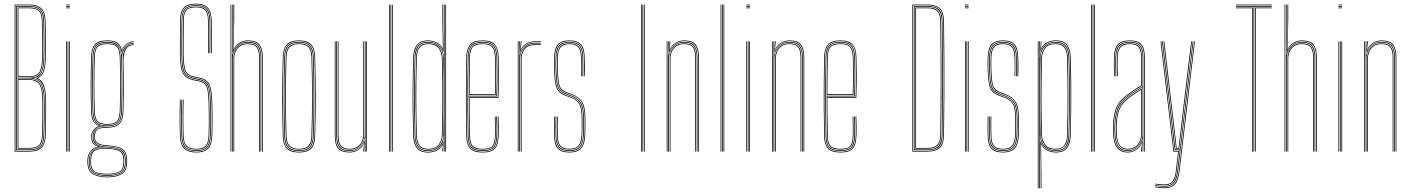

<svg xmlns="http://www.w3.org/2000/svg" viewBox="-20 -825 7678 1045"><path d="M60 0V-800H142Q181 -800 203.9 -780.9Q226.8 -761.8 228 -706.5Q229 -668.2 229.5 -626.8Q230 -585.2 229.8 -548.6Q229.5 -512 228 -488Q226.5 -460.8 218.8 -436.5Q211 -412.2 186.5 -399.8V-398.8Q206.5 -388 216.1 -366.2Q225.8 -344.5 229 -312Q230.2 -299.8 230.6 -274Q231 -248.2 230.9 -216.1Q230.8 -184 230.2 -151.5Q229.8 -119 229 -93Q227.8 -43.2 207.4 -21.6Q187 0 143 0ZM64 -4H143Q179.2 -4 201.4 -21.5Q223.5 -39 225 -93.2Q226 -128.5 226.6 -173.2Q227.2 -218 227 -256.6Q226.8 -295.2 225 -311.8Q218.2 -382.5 176.8 -398.8V-400Q205.2 -410 213.8 -434.6Q222.2 -459.2 224 -488.2Q225.5 -511.5 225.8 -547.4Q226 -583.2 225.5 -624.8Q225 -666.2 224 -706.5Q222.8 -761 200.4 -778.5Q178 -796 142 -796H64ZM68 -8V-792H142Q178 -792 198.4 -775.1Q218.8 -758.2 220 -706.8Q221 -668.2 221.5 -626.8Q222 -585.2 221.8 -548.9Q221.5 -512.5 220 -488.5Q218.2 -456.8 207.2 -430.9Q196.2 -405 161.5 -400.2V-399.2Q189 -394.2 203 -373.2Q217 -352.2 221 -311.2Q222.8 -294.8 223 -256.8Q223.2 -218.8 222.6 -174.2Q222 -129.8 221 -93.2Q219.8 -42.5 199.6 -25.2Q179.5 -8 143 -8ZM72 -402.2H143.2Q177 -402.2 195 -420.4Q213 -438.5 216 -488.8Q217.5 -512 217.8 -547.8Q218 -583.5 217.5 -625Q217 -666.5 216 -706.8Q215 -755.5 196 -771.8Q177 -788 142 -788H72ZM76 -406.2V-784H142Q174.8 -784 192.9 -769.1Q211 -754.2 212 -706.5Q213 -667.8 213.5 -626.1Q214 -584.5 213.8 -548.2Q213.5 -512 212 -488.5Q209.2 -441.5 192.9 -423.9Q176.5 -406.2 143.2 -406.2ZM80 -410H143Q175 -410 190.2 -427Q205.5 -444 208 -488.8Q210 -523.8 209.8 -584.9Q209.5 -646 208 -706.5Q207 -754 189.2 -767Q171.5 -780 142 -780H80ZM72 -12H143Q176.2 -12 196 -27.4Q215.8 -42.8 217 -93.2Q218 -129 218.6 -173.6Q219.2 -218.2 219 -256.4Q218.8 -294.5 217 -311Q212 -362.5 192.8 -380.2Q173.5 -398 141 -398H72ZM76 -16V-394H141Q171 -394 189.6 -377.6Q208.2 -361.2 213 -310.8Q214.8 -294 215 -256.4Q215.2 -218.8 214.6 -174.6Q214 -130.5 213 -93.5Q211.8 -44.2 193 -30.1Q174.2 -16 143 -16ZM80 -20H143Q173.5 -20 190.6 -33.4Q207.8 -46.8 209 -93.5Q210.2 -140.5 210.8 -185.1Q211.2 -229.8 210.9 -263.2Q210.5 -296.8 209 -310.2Q204.2 -360 186.8 -375Q169.2 -390 141 -390H80Z M340 -796V-800H360V-796ZM340 -788V-792H360V-788ZM340 -780V-784H360V-780ZM356 0V-600H360V0ZM340 0V-600H344V0ZM348 0V-600H352V0Z M563.8 140Q516.5 140 486.8 124Q457 108 455.8 60Q455.5 53 455.8 46Q457 15.8 473.1 -3.4Q489.2 -22.5 512 -25.8V-26.8Q488.2 -36.2 482.5 -50.6Q476.8 -65 476.8 -76V-84Q476.8 -100.5 487.1 -116Q497.5 -131.5 516.5 -138V-140Q496.8 -148.5 486.8 -166.9Q476.8 -185.2 475.8 -220Q474.5 -267.8 474 -302.4Q473.5 -337 473.5 -367.5Q473.5 -398 474.1 -432.4Q474.8 -466.8 475.8 -514Q476.8 -558.8 494.6 -581.9Q512.5 -605 563.8 -605Q600 -605 617.9 -592.9Q635.8 -580.8 642.8 -553H643.8Q650.5 -572.2 668.9 -586.1Q687.2 -600 707.8 -600V-596Q680.5 -595 663.4 -577.4Q646.2 -559.8 643.2 -540.8H642.2Q637 -573.2 619.4 -587.1Q601.8 -601 563.8 -601Q519.5 -601 500.1 -581.6Q480.8 -562.2 479.8 -514Q478.5 -451 477.9 -405.4Q477.2 -359.8 477.8 -317.1Q478.2 -274.5 479.8 -220Q480.8 -185.5 491.9 -165.4Q503 -145.2 528.8 -140.2V-138.2Q505.2 -133.5 493 -117.6Q480.8 -101.8 480.8 -84V-76Q480.8 -62.2 489.6 -46.9Q498.5 -31.5 526.5 -26.5V-25.5Q499.2 -23.8 480.1 -6Q461 11.8 459.8 46Q459.5 54.2 459.8 60.2Q461 107 489.9 121.6Q518.8 136.2 563.8 136.2Q608.8 136.2 637.6 121.6Q666.5 107 667.8 60.2Q668 52.8 667.8 46Q666.5 -1.8 638.6 -14.6Q610.8 -27.5 563.8 -30Q524.2 -32.2 508.5 -43.9Q492.8 -55.5 492.8 -76V-84Q492.8 -107.2 506.9 -120.6Q521 -134 563.8 -134Q608.5 -134 627.4 -153.5Q646.2 -173 647.8 -220Q649.2 -266.8 649.5 -306.9Q649.8 -347 649.5 -393.1Q649.2 -439.2 648.2 -504Q648 -539.2 663 -561.6Q678 -584 707.8 -584V-580Q651.5 -580 652.2 -491.8Q652.8 -444 653.2 -403.5Q653.8 -363 653.6 -319.8Q653.5 -276.5 651.8 -220Q650.2 -172 630.5 -151.2Q610.8 -130.5 563.8 -130Q519 -129.8 507.9 -117.1Q496.8 -104.5 496.8 -84V-76Q496.8 -55.5 512.5 -45.9Q528.2 -36.2 563.8 -34Q613.2 -31 641.9 -17Q670.5 -3 671.8 46Q672 53.5 671.8 60Q670.5 108 640.8 124Q611 140 563.8 140ZM563.8 132.5Q521 132.5 493 119.1Q465 105.8 463.8 60.5Q463.5 53.8 463.8 46Q465 11.5 484.2 -5.9Q503.5 -23.2 537.2 -25V-26Q504.8 -31.8 494.8 -46.2Q484.8 -60.8 484.8 -76V-84Q484.8 -103.2 497.9 -119.1Q511 -135 542 -139V-140Q510 -144.2 497.5 -163.4Q485 -182.5 483.8 -220Q482.2 -272.2 481.8 -315.6Q481.2 -359 481.8 -405.6Q482.2 -452.2 483.8 -514Q485 -559.5 502.5 -578.2Q520 -597 563.8 -597Q603.5 -597 620.9 -581Q638.2 -565 642 -526.8H643Q645.5 -555.2 664.1 -573.2Q682.8 -591.2 707.8 -592V-588Q677.2 -587.2 660.1 -563.1Q643 -539 643.8 -501Q645 -442 645.6 -399.9Q646.2 -357.8 645.9 -316.8Q645.5 -275.8 643.8 -220Q642.5 -174.8 624 -156.2Q605.5 -137.8 563.8 -137.8Q517.8 -137.8 503.2 -120.8Q488.8 -103.8 488.8 -84V-76Q488.8 -57.8 503.9 -43.1Q519 -28.5 563.8 -26.2Q608.5 -24 635.6 -12.1Q662.8 -0.2 664 46Q664.2 53.8 664 60.5Q662.8 105.8 634.6 119.1Q606.5 132.5 563.8 132.5ZM563.8 -142Q604.5 -142 621.4 -159.1Q638.2 -176.2 639.8 -220Q642 -291 641.9 -360.6Q641.8 -430.2 639.8 -514Q638.8 -558.8 620.2 -575.9Q601.8 -593 563.8 -593Q523.8 -593 506.4 -576.2Q489 -559.5 487.8 -514Q485.8 -431.8 485.5 -363.2Q485.2 -294.8 487.8 -220Q489.2 -176.2 506.1 -159.1Q523 -142 563.8 -142ZM563.8 -146Q525.8 -146 509.5 -161.6Q493.2 -177.2 491.8 -220Q489.8 -288 489.6 -361.4Q489.5 -434.8 491.8 -514Q493 -557.2 509 -573.1Q525 -589 563.8 -589Q602.8 -589 618.6 -573.1Q634.5 -557.2 635.8 -514Q640.2 -358.8 635.8 -220Q634.2 -177.2 618 -161.6Q601.8 -146 563.8 -146ZM563.8 -150Q599.8 -150 615 -164.4Q630.2 -178.8 631.8 -220Q633.8 -281.5 634 -360.8Q634.2 -440 631.8 -514Q630.5 -557.5 614.6 -571.2Q598.8 -585 563.8 -585Q529 -585 513 -571.2Q497 -557.5 495.8 -514Q491 -360.8 495.8 -220Q497.2 -178.8 512.5 -164.4Q527.8 -150 563.8 -150ZM563.8 128.5Q604.2 128.5 631.5 116.5Q658.8 104.5 660 60.5Q660.5 54.8 660.2 50.5Q660 46.2 660 46Q659.2 15.8 646.8 1.9Q634.2 -12 613.1 -16.4Q592 -20.8 565 -22.5Q518.5 -25.5 493.8 -9.5Q469 6.5 467.8 46Q467.5 53.5 467.8 60.8Q469 104.5 496.2 116.5Q523.5 128.5 563.8 128.5ZM563.8 124.8Q525.5 124.8 499.2 114Q473 103.2 471.8 60.8Q471.5 53 471.8 46Q473 1.5 500 -10Q527 -21.5 563.8 -19Q590 -17.5 610.5 -13.8Q631 -10 643 3.1Q655 16.2 655.8 46Q656 53.8 655.8 60.8Q654.5 103.2 628.2 114Q602 124.8 563.8 124.8ZM563.8 121Q599.8 121 625.1 111.6Q650.5 102.2 651.8 61Q652.2 55.2 652 50.8Q651.8 46.2 651.8 46Q651 17.8 639.5 5.5Q628 -6.8 608.5 -10.4Q589 -14 563.8 -15.5Q527.2 -17.8 502.1 -7.2Q477 3.2 475.8 46Q475.5 52 475.6 56.2Q475.8 60.5 475.8 61Q477 102.2 502.4 111.6Q527.8 121 563.8 121Z M1049.2 -11Q1010.8 -11 993.6 -27.8Q976.5 -44.5 975.2 -88.5Q974.2 -128.5 973.9 -159.2Q973.5 -190 974 -219.1Q974.5 -248.2 975.2 -283H979.2Q978 -234.8 977.8 -190.8Q977.5 -146.8 979.2 -88.5Q980.5 -45.8 996.8 -30.4Q1013 -15 1049.2 -15Q1083.5 -15 1098.9 -30.9Q1114.2 -46.8 1115.2 -88.5Q1116.2 -123 1116.6 -147.1Q1117 -171.2 1116.6 -197.8Q1116.2 -224.2 1115.2 -265.5Q1114.2 -309.8 1109.8 -333.2Q1105.2 -356.8 1094.4 -367.2Q1083.5 -377.8 1062.8 -382.5L1030.2 -389Q999.2 -396.5 984.5 -412.6Q969.8 -428.8 965 -457Q960.2 -485.2 959.2 -529Q958.5 -566.2 959.4 -616.8Q960.2 -667.2 960.2 -713Q960.2 -762.5 980.6 -783.8Q1001 -805 1048.2 -805Q1091 -805 1110.9 -783.6Q1130.8 -762.2 1132.2 -712Q1132.8 -688 1133 -643.6Q1133.2 -599.2 1132.2 -535H1128.2Q1129 -590.2 1129 -637.8Q1129 -685.2 1128.2 -711.8Q1127 -761.8 1107.4 -781.4Q1087.8 -801 1048.2 -801Q1002.8 -801 983.5 -780.9Q964.2 -760.8 964.2 -713Q964.2 -667.2 963.4 -616.8Q962.5 -566.2 963.2 -529Q964.2 -485.5 968.8 -458Q973.2 -430.5 987.4 -415.4Q1001.5 -400.2 1031.2 -393L1063.5 -386.5Q1085.5 -381.5 1097.1 -370.4Q1108.8 -359.2 1113.5 -334.9Q1118.2 -310.5 1119.2 -265.5Q1120.2 -224.2 1120.6 -198.1Q1121 -172 1120.6 -148Q1120.2 -124 1119.2 -88.5Q1118 -45.8 1102.2 -28.4Q1086.5 -11 1049.2 -11ZM1049.2 -3Q1008.5 -3 988.5 -21.4Q968.5 -39.8 967.2 -88.2Q966.2 -128 965.9 -158.9Q965.5 -189.8 966 -219Q966.5 -248.2 967.2 -283H971.2Q970 -235 969.8 -190.9Q969.5 -146.8 971.2 -88.2Q972.5 -43.8 990.1 -25.4Q1007.8 -7 1049.2 -7Q1088 -7 1105 -25.5Q1122 -44 1123.2 -88.5Q1124.2 -122.8 1124.6 -147.1Q1125 -171.5 1124.6 -198.2Q1124.2 -225 1123.2 -265.8Q1122.2 -311.5 1117.1 -336.6Q1112 -361.8 1099.6 -373.4Q1087.2 -385 1064.5 -390.2L1032.2 -396.8Q1003.8 -403.8 990.2 -418Q976.8 -432.2 972.5 -458.9Q968.2 -485.5 967.2 -529.2Q966.5 -566.2 967.4 -616.8Q968.2 -667.2 968.2 -713Q968.2 -759 986.4 -778Q1004.5 -797 1048.2 -797Q1086.8 -797 1104.9 -778.5Q1123 -760 1124.2 -711.8Q1125 -685.5 1125 -637.6Q1125 -589.8 1124.2 -535H1120.2Q1121 -590.2 1121 -637.8Q1121 -685.2 1120.2 -711.8Q1119 -756.5 1102.8 -774.8Q1086.5 -793 1048.2 -793Q1006 -793 989.1 -775.4Q972.2 -757.8 972.2 -713Q972.2 -667 971.4 -616.6Q970.5 -566.2 971.2 -529.2Q972.2 -481.8 977.4 -456Q982.5 -430.2 995.5 -418.5Q1008.5 -406.8 1033 -400.8L1065.5 -394.2Q1106.5 -384.8 1116.1 -355.5Q1125.8 -326.2 1127.2 -265.8Q1128.2 -224.5 1128.6 -198.6Q1129 -172.8 1128.6 -148.6Q1128.2 -124.5 1127.2 -88.2Q1126 -40.8 1107.2 -21.9Q1088.5 -3 1049.2 -3ZM1049.2 5Q1004 5 982.4 -16.2Q960.8 -37.5 959.2 -88Q958.2 -126.2 957.9 -155.9Q957.5 -185.5 957.9 -215.1Q958.2 -244.8 959.2 -283H963.2Q962 -235 961.8 -190.8Q961.5 -146.5 963.2 -88.2Q964.5 -38.2 985.8 -18.6Q1007 1 1049.2 1Q1091.5 1 1110.8 -20Q1130 -41 1131.2 -88.2Q1132.2 -122.5 1132.6 -146.8Q1133 -171 1132.6 -197.8Q1132.2 -224.5 1131.2 -265.8Q1129.8 -326.2 1119.6 -357.1Q1109.5 -388 1066.2 -398L1034 -404.5Q1010.8 -410.2 998.4 -421.4Q986 -432.5 981.1 -457.5Q976.2 -482.5 975.2 -529.2Q974.5 -566.2 975.4 -616.6Q976.2 -667 976.2 -713Q976.2 -756 992 -772.5Q1007.8 -789 1048.2 -789Q1084.2 -789 1099.6 -772.2Q1115 -755.5 1116.2 -711.5Q1117 -685 1117 -637.4Q1117 -589.8 1116.2 -535H1112.2Q1113 -590.2 1113 -637.6Q1113 -685 1112.2 -711.5Q1111.2 -754 1096.5 -769.5Q1081.8 -785 1048.2 -785Q1009.5 -785 994.9 -769.5Q980.2 -754 980.2 -713Q980.2 -667 979.4 -616.6Q978.5 -566.2 979.2 -529.5Q980.2 -483.8 984.8 -459.5Q989.2 -435.2 1001 -424.6Q1012.8 -414 1035 -408.5L1067.2 -402Q1112.2 -391.5 1123 -359.1Q1133.8 -326.8 1135.2 -266Q1136.2 -224.5 1136.6 -198.2Q1137 -172 1136.6 -147.8Q1136.2 -123.5 1135.2 -88Q1133.8 -38.5 1113.2 -16.8Q1092.8 5 1049.2 5Z M1406 0V-514Q1406 -556 1390 -578.5Q1374 -601 1329 -601Q1301.2 -601 1279.4 -585.6Q1257.5 -570.2 1248.8 -542.5H1247L1250.5 -668V-800H1254.8V-716L1250.5 -555.5H1251.5Q1259.8 -577.8 1281.8 -591.4Q1303.8 -605 1329 -605Q1376.5 -605 1393.2 -581.5Q1410 -558 1410 -514V0ZM1234.8 0V-800H1238.8V0ZM1242.8 0V-800H1246.2V-608.5L1245 -527.8H1246.8Q1252.5 -557.5 1274.1 -577.2Q1295.8 -597 1329 -597Q1373 -597 1387.5 -574.6Q1402 -552.2 1402 -514V0H1398V-514Q1398 -552 1383.8 -572.5Q1369.5 -593 1329 -593Q1300 -593 1281.9 -578.8Q1263.8 -564.5 1255.2 -544.8Q1246.8 -525 1246.8 -508.8V0ZM1250.8 0V-508.8Q1250.8 -525.8 1258.4 -544.4Q1266 -563 1283.1 -576Q1300.2 -589 1329 -589Q1367 -589 1380.5 -569.6Q1394 -550.2 1394 -514V0H1390V-514Q1390 -548.2 1377.4 -566.6Q1364.8 -585 1329 -585Q1302.2 -585 1285.9 -572.9Q1269.5 -560.8 1262.1 -543.1Q1254.8 -525.5 1254.8 -508.8V0Z M1607.2 5Q1563.5 5 1542.1 -15Q1520.8 -35 1519.2 -85Q1516.2 -189.2 1516.1 -293Q1516 -396.8 1519.2 -514Q1520.8 -563 1541.4 -584Q1562 -605 1607.2 -605Q1652.8 -605 1673.2 -584Q1693.8 -563 1695.2 -514Q1698 -410.8 1698.4 -305.2Q1698.8 -199.8 1695.2 -85Q1693.8 -35 1672.4 -15Q1651 5 1607.2 5ZM1607.2 1Q1648.8 1 1669.4 -18Q1690 -37 1691.2 -85.2Q1694.8 -202 1694.5 -305.8Q1694.2 -409.5 1691.2 -513.8Q1690 -562.2 1669.5 -581.6Q1649 -601 1607.2 -601Q1565.8 -601 1545.1 -581.6Q1524.5 -562.2 1523.2 -513.8Q1520.2 -409.5 1520.1 -305.6Q1520 -201.8 1523.2 -85.2Q1524.5 -37 1545.1 -18Q1565.8 1 1607.2 1ZM1607.2 -3Q1565.8 -3 1547.1 -22.1Q1528.5 -41.2 1527.2 -85.2Q1524 -195.8 1524 -299.6Q1524 -403.5 1527.2 -513.8Q1528.5 -558.5 1547.1 -577.8Q1565.8 -597 1607.2 -597Q1648.8 -597 1667.4 -577.8Q1686 -558.5 1687.2 -513.8Q1690.2 -409.5 1690.5 -305.5Q1690.8 -201.5 1687.2 -85.2Q1686 -41.2 1667.4 -22.1Q1648.8 -3 1607.2 -3ZM1607.2 -7Q1646.8 -7 1664.4 -25.1Q1682 -43.2 1683.2 -85.5Q1686.5 -196.2 1686.5 -300Q1686.5 -403.8 1683.2 -513.5Q1682 -556 1664.4 -574.5Q1646.8 -593 1607.2 -593Q1567.8 -593 1550.1 -574.5Q1532.5 -556 1531.2 -513.5Q1528.2 -409 1528.1 -305.2Q1528 -201.5 1531.2 -85.5Q1532.5 -43.2 1550.2 -25.1Q1568 -7 1607.2 -7ZM1607.2 -11Q1572 -11 1554.2 -27.4Q1536.5 -43.8 1535.2 -85.5Q1532 -196.5 1532 -299.9Q1532 -403.2 1535.2 -513.5Q1536.5 -556 1554.2 -572.5Q1572 -589 1607.2 -589Q1642.5 -589 1660.4 -572.5Q1678.2 -556 1679.2 -513.5Q1682.2 -408.8 1682.5 -305.5Q1682.8 -202.2 1679.2 -85.5Q1678.2 -43.8 1660.4 -27.4Q1642.5 -11 1607.2 -11ZM1607.2 -15Q1642.5 -15 1658.4 -31.5Q1674.2 -48 1675.2 -85.8Q1678.5 -197.2 1678.5 -299.9Q1678.5 -402.5 1675.2 -513.5Q1674.2 -551.8 1658.4 -568.4Q1642.5 -585 1607.2 -585Q1572 -585 1556.2 -568.4Q1540.5 -551.8 1539.2 -513.5Q1536 -401.8 1536 -298.8Q1536 -195.8 1539.2 -85.8Q1540.5 -48 1556.2 -31.5Q1572 -15 1607.2 -15Z M1883.2 5Q1840 5 1821.1 -16.1Q1802.2 -37.2 1802.2 -86V-600H1806.2V-86Q1806.2 -39.2 1824.1 -19.1Q1842 1 1883.2 1Q1911.2 1 1932.9 -14.6Q1954.5 -30.2 1963.5 -57.5H1965.5L1961.8 -6V0H1957.5V-4.8L1961.8 -44.5H1960.8Q1951.5 -22.5 1930.1 -8.8Q1908.8 5 1883.2 5ZM1973.5 0V-600H1977.5V0ZM1883.2 -11Q1848.5 -11 1833.4 -28.5Q1818.2 -46 1818.2 -86V-600H1822.2V-86Q1822.2 -48 1836.5 -31.5Q1850.8 -15 1883.2 -15Q1910 -15 1926.4 -27.1Q1942.8 -39.2 1950.1 -57Q1957.5 -74.8 1957.5 -91.2V-600H1961.5V-91.2Q1961.5 -74.5 1953.9 -55.8Q1946.2 -37 1929.1 -24Q1912 -11 1883.2 -11ZM1883.2 -3Q1844 -3 1827.1 -22.2Q1810.2 -41.5 1810.2 -86V-600H1814.2V-86Q1814.2 -43.8 1830.2 -25.4Q1846.2 -7 1883.2 -7Q1912.8 -7 1930.8 -21Q1948.8 -35 1957.1 -54.8Q1965.5 -74.5 1965.5 -91.2V-600H1969.5V0H1965.5V-10L1967.5 -72.2H1965.5Q1961.2 -46.2 1939.2 -24.6Q1917.2 -3 1883.2 -3Z M2113.5 0V-800H2117.5V0ZM2097.5 0V-800H2101.5V0ZM2105.5 0V-800H2109.5V0Z M2407.8 0H2403.8V-800H2407.8ZM2399.8 0H2395.8L2396.8 -85.2H2395.8Q2395 -47.5 2371.6 -25.2Q2348.2 -3 2310.2 -3Q2269 -3 2253.5 -26.4Q2238 -49.8 2237 -84.5Q2234.5 -170 2233.8 -238.6Q2233 -307.2 2233.9 -372.9Q2234.8 -438.5 2237 -514.8Q2238 -550 2253.6 -573.5Q2269.2 -597 2310.2 -597Q2348.2 -597 2371.1 -574.4Q2394 -551.8 2395.8 -513.5H2396.8L2395.8 -608.5V-800H2399.8ZM2309.8 5.2Q2265.5 5.2 2247.9 -19.6Q2230.2 -44.5 2229 -84.8Q2226.8 -162.2 2226 -231.1Q2225.2 -300 2226.1 -368.6Q2227 -437.2 2229 -513.8Q2230.2 -554.8 2248 -579.8Q2265.8 -604.8 2310 -604.8Q2335.5 -604.8 2357.8 -593.6Q2380 -582.5 2389.2 -560.2H2390.2L2388 -717V-800H2392V-668.5L2394.2 -543.5H2392.5Q2384.5 -573.2 2361.9 -587Q2339.2 -600.8 2309.8 -600.8Q2264.5 -600.8 2249.4 -574.4Q2234.2 -548 2233 -513.8Q2230.8 -436.5 2230 -367.6Q2229.2 -298.8 2230.1 -230.1Q2231 -161.5 2233 -84.8Q2234 -48.8 2250.1 -23.8Q2266.2 1.2 2310 1.2Q2343.8 1.2 2366.2 -15.8Q2388.8 -32.8 2393.5 -57.5H2394.5L2392 0H2388L2388.2 -4.8L2390.2 -37.2H2389.2Q2380 -17.8 2358.6 -6.2Q2337.2 5.2 2309.8 5.2ZM2310.8 -7Q2340.5 -7 2358.4 -19.6Q2376.2 -32.2 2384.5 -50.5Q2392.8 -68.8 2393 -85.5Q2394.8 -164 2395.2 -233.5Q2395.8 -303 2395.1 -371.1Q2394.5 -439.2 2392.5 -513.8Q2392.2 -530.8 2384.1 -549.1Q2376 -567.5 2358.1 -580.2Q2340.2 -593 2310.5 -593Q2269.8 -593 2255.8 -569.2Q2241.8 -545.5 2240.8 -513.5Q2237.5 -400.5 2237.6 -299.8Q2237.8 -199 2241 -84.5Q2242 -50.5 2257 -28.8Q2272 -7 2310.8 -7ZM2311 -11Q2274.8 -11 2260.4 -31.5Q2246 -52 2245 -84.5Q2242.5 -170.2 2241.8 -238.8Q2241 -307.2 2241.9 -372.8Q2242.8 -438.2 2245 -514.8Q2246 -548 2260.5 -568.5Q2275 -589 2311 -589Q2353.8 -589 2370.9 -563.9Q2388 -538.8 2388.8 -513.5Q2391 -438.8 2391.8 -370.5Q2392.5 -302.2 2391.8 -232.9Q2391 -163.5 2388.8 -85.5Q2388 -59.5 2370.4 -35.2Q2352.8 -11 2311 -11ZM2311.2 -15Q2351.2 -15 2367.6 -38.1Q2384 -61.2 2384.8 -85.5Q2387 -164.5 2387.8 -234.1Q2388.5 -303.8 2387.8 -371.8Q2387 -439.8 2384.8 -513.5Q2384 -538.5 2367.4 -561.8Q2350.8 -585 2311.2 -585Q2277.5 -585 2263.6 -565.5Q2249.8 -546 2248.8 -513.2Q2245.8 -407.5 2245.6 -303.4Q2245.5 -199.2 2248.8 -85.8Q2249.8 -53.8 2263.5 -34.4Q2277.2 -15 2311.2 -15Z M2608 5Q2556.5 5 2537.8 -17.4Q2519 -39.8 2518 -85Q2516.2 -173.2 2515.9 -242Q2515.5 -310.8 2516.1 -375Q2516.8 -439.2 2518 -514Q2519 -559.5 2538.2 -582.2Q2557.5 -605 2608 -605Q2652 -605 2672 -584Q2692 -563 2693.8 -515.8Q2695 -481.2 2695.4 -423.6Q2695.8 -366 2693 -292H2535.8Q2535.8 -249.2 2536 -216.1Q2536.2 -183 2536.9 -152Q2537.5 -121 2538 -85.2Q2538.8 -45.8 2553.1 -30.4Q2567.5 -15 2608 -15Q2644.8 -15 2658.5 -28.9Q2672.2 -42.8 2674 -85.8Q2674.8 -103.2 2674.6 -131Q2674.5 -158.8 2673 -191H2677Q2678.5 -160 2678.6 -131.6Q2678.8 -103.2 2678 -85.8Q2676.2 -40.8 2661 -25.9Q2645.8 -11 2608 -11Q2565.8 -11 2550.2 -27.4Q2534.8 -43.8 2534 -85.2Q2533 -133.8 2532.4 -182.2Q2531.8 -230.8 2531.8 -296H2689.2Q2692 -376 2691.5 -430Q2691 -484 2689.8 -515.8Q2688 -565.5 2667 -583.2Q2646 -601 2608 -601Q2559.2 -601 2541.1 -579.5Q2523 -558 2522 -514Q2520.8 -440.2 2520.1 -372.9Q2519.5 -305.5 2520 -235.8Q2520.5 -166 2522 -85Q2523 -40 2541.2 -19.5Q2559.5 1 2608 1Q2650.8 1 2669.2 -17.1Q2687.8 -35.2 2690 -85.2Q2690.8 -102 2690.6 -131Q2690.5 -160 2689 -191H2693Q2694.2 -162.2 2694.6 -133.9Q2695 -105.5 2694 -85Q2691.8 -34.8 2672.8 -14.9Q2653.8 5 2608 5ZM2608 -3Q2561 -3 2544 -22.2Q2527 -41.5 2526 -85Q2524.5 -164.8 2524 -234.4Q2523.5 -304 2524 -371.8Q2524.5 -439.5 2526 -514Q2527 -557.8 2544.5 -577.4Q2562 -597 2608 -597Q2649 -597 2666.6 -578.1Q2684.2 -559.2 2686 -512.8Q2686.8 -493 2687.4 -436.1Q2688 -379.2 2685.2 -300H2527.8Q2527.8 -233.5 2528.4 -184Q2529 -134.5 2530 -85.2Q2530.8 -41.5 2547.9 -24.2Q2565 -7 2608 -7Q2648.2 -7 2664.1 -23.2Q2680 -39.5 2682 -85.5Q2682.8 -102.8 2682.6 -130.9Q2682.5 -159 2681 -191H2685Q2686.2 -165.8 2686.6 -136.2Q2687 -106.8 2686 -85.5Q2684 -37.2 2666.9 -20.1Q2649.8 -3 2608 -3ZM2527.8 -304H2681.5Q2684 -373.5 2683.5 -432.2Q2683 -491 2682 -512.8Q2680.2 -558.2 2663.5 -575.6Q2646.8 -593 2608 -593Q2564.2 -593 2547.5 -574.6Q2530.8 -556.2 2530 -513.8Q2529 -465.5 2528.4 -417.1Q2527.8 -368.8 2527.8 -304ZM2531.8 -308Q2531.8 -350.5 2532 -383.1Q2532.2 -415.8 2532.9 -446.4Q2533.5 -477 2534 -513.8Q2534.8 -555 2550.6 -572Q2566.5 -589 2608 -589Q2643 -589 2659.6 -573.5Q2676.2 -558 2678 -513Q2678.8 -493.5 2679.5 -438.6Q2680.2 -383.8 2677.5 -308ZM2535.8 -312H2673.8Q2676 -380.8 2675.4 -436.6Q2674.8 -492.5 2674 -513Q2672.2 -555.5 2657.1 -570.2Q2642 -585 2608 -585Q2567.8 -585 2553.2 -568.9Q2538.8 -552.8 2538 -513.8Q2537.5 -478.5 2536.9 -448.2Q2536.2 -418 2536 -385.9Q2535.8 -353.8 2535.8 -312Z M2806.2 0V-600H2810.2V-590L2808.2 -527.8H2810.2Q2816.8 -556.8 2838 -574.4Q2859.2 -592 2892.5 -592H2923.2V-588H2892.5Q2863 -588 2845 -575.2Q2827 -562.5 2818.9 -544.1Q2810.8 -525.8 2810.8 -508.8V0ZM2798.2 0V-600H2802.2V0ZM2810.2 -542.5 2814 -594V-600H2818.2V-595.2L2814 -555.5H2815Q2824.5 -577.8 2846 -588.9Q2867.5 -600 2892.5 -600H2923.2V-596H2892.5Q2864.5 -596 2842.9 -583.1Q2821.2 -570.2 2812.2 -542.5ZM2814.8 0V-508.8Q2814.8 -534.2 2832.1 -559.1Q2849.5 -584 2892.5 -584H2923.2V-580H2892.5Q2852.5 -580 2835.6 -556.9Q2818.8 -533.8 2818.8 -508.8V0Z M3079 -11Q3043.8 -11 3028.1 -28.2Q3012.5 -45.5 3012 -85.5Q3011.8 -105.5 3011.1 -132.1Q3010.5 -158.8 3012 -191H3016Q3014.8 -161.5 3015.2 -135Q3015.8 -108.5 3016 -85.5Q3016.5 -47.8 3031.1 -31.4Q3045.8 -15 3079 -15Q3114 -15 3128.4 -32.6Q3142.8 -50.2 3145 -86.2Q3146.5 -109.5 3146.2 -132.1Q3146 -154.8 3146 -179Q3146 -236.2 3132.5 -258.9Q3119 -281.5 3091 -291.8L3062 -302.5Q3036.2 -312 3022.6 -325.2Q3009 -338.5 3003.4 -365.2Q2997.8 -392 2996 -442Q2995.2 -462.2 2995.4 -478.2Q2995.5 -494.2 2996 -514Q2997.5 -562.8 3016.8 -583.9Q3036 -605 3079 -605Q3122.8 -605 3142 -583.9Q3161.2 -562.8 3162 -514Q3162.5 -493 3163 -467.5Q3163.5 -442 3162 -410H3158Q3158.5 -449.5 3158.5 -470Q3158.5 -490.5 3158 -514Q3157.2 -559.8 3139.4 -580.4Q3121.5 -601 3079 -601Q3037.2 -601 3019.4 -580.4Q3001.5 -559.8 3000 -513.8Q2999.2 -489.5 2999.4 -474.6Q2999.5 -459.8 3000 -442Q3001.8 -393.2 3007 -367.4Q3012.2 -341.5 3025.4 -328.6Q3038.5 -315.8 3063.5 -306.2L3092.5 -295.2Q3121.8 -284.2 3135.9 -260.4Q3150 -236.5 3150 -179Q3150 -154 3150.1 -130.8Q3150.2 -107.5 3149 -85.5Q3146.5 -45.8 3130.2 -28.4Q3114 -11 3079 -11ZM3079 -3Q3039.5 -3 3022.1 -22.1Q3004.8 -41.2 3004 -85.2Q3003.8 -111 3003.2 -136.9Q3002.8 -162.8 3004 -191H3008Q3006.5 -159.5 3007.1 -133.2Q3007.8 -107 3008 -85.2Q3008.5 -43.5 3025.1 -25.2Q3041.8 -7 3079 -7Q3116.2 -7 3133.4 -25.2Q3150.5 -43.5 3153 -85.8Q3154.2 -108 3154.1 -130.2Q3154 -152.5 3154 -179Q3154 -237.5 3139.2 -262.6Q3124.5 -287.8 3093.8 -299.2L3065 -310Q3041 -319 3028.5 -330.9Q3016 -342.8 3010.9 -368Q3005.8 -393.2 3004 -442.2Q3003.2 -462.5 3003.4 -478.1Q3003.5 -493.8 3004 -513.8Q3005.2 -558.5 3022.9 -577.8Q3040.5 -597 3079 -597Q3118.5 -597 3135.9 -577.8Q3153.2 -558.5 3154 -514Q3154.5 -487.8 3154.5 -466.9Q3154.5 -446 3154 -410H3150Q3150.5 -449.8 3150.5 -470Q3150.5 -490.2 3150 -514Q3149.5 -556.5 3132.8 -574.8Q3116 -593 3079 -593Q3042.2 -593 3025.8 -574.5Q3009.2 -556 3008 -513.5Q3007.5 -493.5 3007.4 -477.6Q3007.2 -461.8 3008 -442.5Q3009.8 -391.2 3015.4 -366.6Q3021 -342 3033.1 -331.9Q3045.2 -321.8 3066.2 -313.8L3095.2 -302.8Q3125.8 -291.2 3141.9 -266.1Q3158 -241 3158 -179Q3158 -153.2 3158.1 -130.4Q3158.2 -107.5 3157 -85.5Q3154.2 -42 3136.5 -22.5Q3118.8 -3 3079 -3ZM3079 5Q3035.2 5 3016 -15.9Q2996.8 -36.8 2996 -85Q2995.8 -112 2995.5 -133.5Q2995.2 -155 2996 -191H3000Q2999.5 -151.2 2999.6 -130.4Q2999.8 -109.5 3000 -85Q3000.8 -39 3019.1 -19Q3037.5 1 3079 1Q3119.8 1 3139 -18.9Q3158.2 -38.8 3161 -85.2Q3162.2 -107.2 3162.1 -130.6Q3162 -154 3162 -179Q3162 -240 3146 -267.2Q3130 -294.5 3096.8 -306.8L3067.8 -317.5Q3048 -324.8 3036.5 -334.1Q3025 -343.5 3019.4 -367.5Q3013.8 -391.5 3012 -442.5Q3011.2 -462.5 3011.4 -477.8Q3011.5 -493 3012 -513.5Q3013.2 -553.8 3028.6 -571.4Q3044 -589 3079 -589Q3114.2 -589 3129.9 -571.6Q3145.5 -554.2 3146 -514Q3146.5 -487.8 3146.5 -466.9Q3146.5 -446 3146 -410H3142Q3143.5 -441.2 3143 -467Q3142.5 -492.8 3142 -513.8Q3141.5 -552 3126.9 -568.5Q3112.2 -585 3079 -585Q3046.5 -585 3031.9 -568.4Q3017.2 -551.8 3016 -513.5Q3015.2 -488.8 3015.4 -475Q3015.5 -461.2 3016 -442.8Q3017.8 -397.2 3021.9 -374Q3026 -350.8 3036.9 -340.1Q3047.8 -329.5 3069.2 -321.2L3098 -310.2Q3129.5 -298.2 3147.8 -271.6Q3166 -245 3166 -179Q3166 -155 3166.1 -130.9Q3166.2 -106.8 3165 -85Q3162 -36.8 3142 -15.9Q3122 5 3079 5Z M3484.8 0V-800H3488.8V0ZM3468.8 0V-800H3472.8V0ZM3476.8 0V-800H3480.8V0Z M3780 0V-514Q3780 -556 3764 -578.5Q3748 -601 3703 -601Q3675 -601 3653.4 -585.6Q3631.8 -570.2 3622.8 -542.5H3620.8L3624.5 -600H3628.8V-596.2L3624.5 -555.5H3625.5Q3634.2 -577.8 3656.1 -591.4Q3678 -605 3703 -605Q3750.5 -605 3767.2 -581.5Q3784 -558 3784 -514V0ZM3608.8 0V-600H3612.8V0ZM3616.8 0V-600H3620.8L3618.8 -527.8H3620.8Q3626.5 -556.5 3648.1 -576.8Q3669.8 -597 3703 -597Q3747 -597 3761.5 -574.6Q3776 -552.2 3776 -514V0H3772V-514Q3772 -552 3757.8 -572.5Q3743.5 -593 3703 -593Q3673.5 -593 3655.5 -579Q3637.5 -565 3629.4 -545.4Q3621.2 -525.8 3621.2 -508.8V0ZM3625.2 0V-508.8Q3625.2 -525.8 3632.8 -544.4Q3640.2 -563 3657.2 -576Q3674.2 -589 3703 -589Q3741 -589 3754.5 -569.6Q3768 -550.2 3768 -514V0H3764V-514Q3764 -548.2 3751.4 -566.6Q3738.8 -585 3703 -585Q3676.2 -585 3660 -572.9Q3643.8 -560.8 3636.5 -543.1Q3629.2 -525.5 3629.2 -508.8V0Z M3918 0V-800H3922V0ZM3902 0V-800H3906V0ZM3910 0V-800H3914V0Z M4042 -796V-800H4062V-796ZM4042 -788V-792H4062V-788ZM4042 -780V-784H4062V-780ZM4058 0V-600H4062V0ZM4042 0V-600H4046V0ZM4050 0V-600H4054V0Z M4353.2 0V-514Q4353.2 -556 4337.2 -578.5Q4321.2 -601 4276.2 -601Q4248.2 -601 4226.6 -585.6Q4205 -570.2 4196 -542.5H4194L4197.8 -600H4202V-596.2L4197.8 -555.5H4198.8Q4207.5 -577.8 4229.4 -591.4Q4251.2 -605 4276.2 -605Q4323.8 -605 4340.5 -581.5Q4357.2 -558 4357.2 -514V0ZM4182 0V-600H4186V0ZM4190 0V-600H4194L4192 -527.8H4194Q4199.8 -556.5 4221.4 -576.8Q4243 -597 4276.2 -597Q4320.2 -597 4334.8 -574.6Q4349.2 -552.2 4349.2 -514V0H4345.2V-514Q4345.2 -552 4331 -572.5Q4316.8 -593 4276.2 -593Q4246.8 -593 4228.8 -579Q4210.8 -565 4202.6 -545.4Q4194.5 -525.8 4194.5 -508.8V0ZM4198.5 0V-508.8Q4198.5 -525.8 4206 -544.4Q4213.5 -563 4230.5 -576Q4247.5 -589 4276.2 -589Q4314.2 -589 4327.8 -569.6Q4341.2 -550.2 4341.2 -514V0H4337.2V-514Q4337.2 -548.2 4324.6 -566.6Q4312 -585 4276.2 -585Q4249.5 -585 4233.2 -572.9Q4217 -560.8 4209.8 -543.1Q4202.5 -525.5 4202.5 -508.8V0Z M4555.5 5Q4504 5 4485.2 -17.4Q4466.5 -39.8 4465.5 -85Q4463.8 -173.2 4463.4 -242Q4463 -310.8 4463.6 -375Q4464.2 -439.2 4465.5 -514Q4466.5 -559.5 4485.8 -582.2Q4505 -605 4555.5 -605Q4599.5 -605 4619.5 -584Q4639.5 -563 4641.2 -515.8Q4642.5 -481.2 4642.9 -423.6Q4643.2 -366 4640.5 -292H4483.2Q4483.2 -249.2 4483.5 -216.1Q4483.8 -183 4484.4 -152Q4485 -121 4485.5 -85.2Q4486.2 -45.8 4500.6 -30.4Q4515 -15 4555.5 -15Q4592.2 -15 4606 -28.9Q4619.8 -42.8 4621.5 -85.8Q4622.2 -103.2 4622.1 -131Q4622 -158.8 4620.5 -191H4624.5Q4626 -160 4626.1 -131.6Q4626.2 -103.2 4625.5 -85.8Q4623.8 -40.8 4608.5 -25.9Q4593.2 -11 4555.5 -11Q4513.2 -11 4497.8 -27.4Q4482.2 -43.8 4481.5 -85.2Q4480.5 -133.8 4479.9 -182.2Q4479.2 -230.8 4479.2 -296H4636.8Q4639.5 -376 4639 -430Q4638.5 -484 4637.2 -515.8Q4635.5 -565.5 4614.5 -583.2Q4593.5 -601 4555.5 -601Q4506.8 -601 4488.6 -579.5Q4470.5 -558 4469.5 -514Q4468.2 -440.2 4467.6 -372.9Q4467 -305.5 4467.5 -235.8Q4468 -166 4469.5 -85Q4470.5 -40 4488.8 -19.5Q4507 1 4555.5 1Q4598.2 1 4616.8 -17.1Q4635.2 -35.2 4637.5 -85.2Q4638.2 -102 4638.1 -131Q4638 -160 4636.5 -191H4640.5Q4641.8 -162.2 4642.1 -133.9Q4642.5 -105.5 4641.5 -85Q4639.2 -34.8 4620.2 -14.9Q4601.2 5 4555.5 5ZM4555.5 -3Q4508.5 -3 4491.5 -22.2Q4474.5 -41.5 4473.5 -85Q4472 -164.8 4471.5 -234.4Q4471 -304 4471.5 -371.8Q4472 -439.5 4473.5 -514Q4474.5 -557.8 4492 -577.4Q4509.5 -597 4555.5 -597Q4596.5 -597 4614.1 -578.1Q4631.8 -559.2 4633.5 -512.8Q4634.2 -493 4634.9 -436.1Q4635.5 -379.2 4632.8 -300H4475.2Q4475.2 -233.5 4475.9 -184Q4476.5 -134.5 4477.5 -85.2Q4478.2 -41.5 4495.4 -24.2Q4512.5 -7 4555.5 -7Q4595.8 -7 4611.6 -23.2Q4627.5 -39.5 4629.5 -85.5Q4630.2 -102.8 4630.1 -130.9Q4630 -159 4628.5 -191H4632.5Q4633.8 -165.8 4634.1 -136.2Q4634.5 -106.8 4633.5 -85.5Q4631.5 -37.2 4614.4 -20.1Q4597.2 -3 4555.5 -3ZM4475.2 -304H4629Q4631.5 -373.5 4631 -432.2Q4630.5 -491 4629.5 -512.8Q4627.8 -558.2 4611 -575.6Q4594.2 -593 4555.5 -593Q4511.8 -593 4495 -574.6Q4478.2 -556.2 4477.5 -513.8Q4476.5 -465.5 4475.9 -417.1Q4475.2 -368.8 4475.2 -304ZM4479.2 -308Q4479.2 -350.5 4479.5 -383.1Q4479.8 -415.8 4480.4 -446.4Q4481 -477 4481.5 -513.8Q4482.2 -555 4498.1 -572Q4514 -589 4555.5 -589Q4590.5 -589 4607.1 -573.5Q4623.8 -558 4625.5 -513Q4626.2 -493.5 4627 -438.6Q4627.8 -383.8 4625 -308ZM4483.2 -312H4621.2Q4623.5 -380.8 4622.9 -436.6Q4622.2 -492.5 4621.5 -513Q4619.8 -555.5 4604.6 -570.2Q4589.5 -585 4555.5 -585Q4515.2 -585 4500.8 -568.9Q4486.2 -552.8 4485.5 -513.8Q4485 -478.5 4484.4 -448.2Q4483.8 -418 4483.5 -385.9Q4483.2 -353.8 4483.2 -312Z M4945.8 0V-800H5031.8Q5070.8 -800 5093.9 -781.2Q5117 -762.5 5117.8 -707Q5119.2 -597 5119.8 -498.2Q5120.2 -399.5 5119.8 -301Q5119.2 -202.5 5117.8 -93Q5117 -38.2 5094.1 -19.1Q5071.2 0 5030.8 0ZM4949.8 -4H5030.8Q5069.8 -4 5091.4 -22.2Q5113 -40.5 5113.8 -93Q5115.2 -202.5 5115.8 -301Q5116.2 -399.5 5115.8 -498.2Q5115.2 -597 5113.8 -707Q5113 -761 5091.1 -778.5Q5069.2 -796 5031.8 -796H4949.8ZM4953.8 -8V-792H5031.8Q5067.8 -792 5088.4 -775.8Q5109 -759.5 5109.8 -707Q5111.2 -597 5111.8 -498.2Q5112.2 -399.5 5111.8 -301Q5111.2 -202.5 5109.8 -93Q5109 -41.2 5088.6 -24.6Q5068.2 -8 5030.8 -8ZM4957.8 -12H5030.8Q5070.2 -12 5087.8 -31Q5105.2 -50 5105.8 -93Q5108 -257.2 5107.9 -409Q5107.8 -560.8 5105.8 -707Q5105.2 -750.8 5087.9 -769.4Q5070.5 -788 5031.8 -788H4957.8ZM4961.8 -16V-784H5031.8Q5067.5 -784 5084.4 -767Q5101.2 -750 5101.8 -707Q5103.8 -566.5 5104.1 -417.8Q5104.5 -269 5101.8 -93Q5101.2 -48.2 5083.2 -32.1Q5065.2 -16 5030.8 -16ZM4965.8 -20H5030.8Q5062.8 -20 5080 -35Q5097.2 -50 5097.8 -93Q5099.8 -225.5 5100 -384.5Q5100.2 -543.5 5097.8 -707Q5097.2 -751 5079.5 -765.5Q5061.8 -780 5031.8 -780H4965.8Z M5232 -796V-800H5252V-796ZM5232 -788V-792H5252V-788ZM5232 -780V-784H5252V-780ZM5248 0V-600H5252V0ZM5232 0V-600H5236V0ZM5240 0V-600H5244V0Z M5438.8 -11Q5403.5 -11 5387.9 -28.2Q5372.2 -45.5 5371.8 -85.5Q5371.5 -105.5 5370.9 -132.1Q5370.2 -158.8 5371.8 -191H5375.8Q5374.5 -161.5 5375 -135Q5375.5 -108.5 5375.8 -85.5Q5376.2 -47.8 5390.9 -31.4Q5405.5 -15 5438.8 -15Q5473.8 -15 5488.1 -32.6Q5502.5 -50.2 5504.8 -86.2Q5506.2 -109.5 5506 -132.1Q5505.8 -154.8 5505.8 -179Q5505.8 -236.2 5492.2 -258.9Q5478.8 -281.5 5450.8 -291.8L5421.8 -302.5Q5396 -312 5382.4 -325.2Q5368.8 -338.5 5363.1 -365.2Q5357.5 -392 5355.8 -442Q5355 -462.2 5355.1 -478.2Q5355.2 -494.2 5355.8 -514Q5357.2 -562.8 5376.5 -583.9Q5395.8 -605 5438.8 -605Q5482.5 -605 5501.8 -583.9Q5521 -562.8 5521.8 -514Q5522.2 -493 5522.8 -467.5Q5523.2 -442 5521.8 -410H5517.8Q5518.2 -449.5 5518.2 -470Q5518.2 -490.5 5517.8 -514Q5517 -559.8 5499.1 -580.4Q5481.2 -601 5438.8 -601Q5397 -601 5379.1 -580.4Q5361.2 -559.8 5359.8 -513.8Q5359 -489.5 5359.1 -474.6Q5359.2 -459.8 5359.8 -442Q5361.5 -393.2 5366.8 -367.4Q5372 -341.5 5385.1 -328.6Q5398.2 -315.8 5423.2 -306.2L5452.2 -295.2Q5481.5 -284.2 5495.6 -260.4Q5509.8 -236.5 5509.8 -179Q5509.8 -154 5509.9 -130.8Q5510 -107.5 5508.8 -85.5Q5506.2 -45.8 5490 -28.4Q5473.8 -11 5438.8 -11ZM5438.8 -3Q5399.2 -3 5381.9 -22.1Q5364.5 -41.2 5363.8 -85.2Q5363.5 -111 5363 -136.9Q5362.5 -162.8 5363.8 -191H5367.8Q5366.2 -159.5 5366.9 -133.2Q5367.5 -107 5367.8 -85.2Q5368.2 -43.5 5384.9 -25.2Q5401.5 -7 5438.8 -7Q5476 -7 5493.1 -25.2Q5510.2 -43.5 5512.8 -85.8Q5514 -108 5513.9 -130.2Q5513.8 -152.5 5513.8 -179Q5513.8 -237.5 5499 -262.6Q5484.2 -287.8 5453.5 -299.2L5424.8 -310Q5400.8 -319 5388.2 -330.9Q5375.8 -342.8 5370.6 -368Q5365.5 -393.2 5363.8 -442.2Q5363 -462.5 5363.1 -478.1Q5363.2 -493.8 5363.8 -513.8Q5365 -558.5 5382.6 -577.8Q5400.2 -597 5438.8 -597Q5478.2 -597 5495.6 -577.8Q5513 -558.5 5513.8 -514Q5514.2 -487.8 5514.2 -466.9Q5514.2 -446 5513.8 -410H5509.8Q5510.2 -449.8 5510.2 -470Q5510.2 -490.2 5509.8 -514Q5509.2 -556.5 5492.5 -574.8Q5475.8 -593 5438.8 -593Q5402 -593 5385.5 -574.5Q5369 -556 5367.8 -513.5Q5367.2 -493.5 5367.1 -477.6Q5367 -461.8 5367.8 -442.5Q5369.5 -391.2 5375.1 -366.6Q5380.8 -342 5392.9 -331.9Q5405 -321.8 5426 -313.8L5455 -302.8Q5485.5 -291.2 5501.6 -266.1Q5517.8 -241 5517.8 -179Q5517.8 -153.2 5517.9 -130.4Q5518 -107.5 5516.8 -85.5Q5514 -42 5496.2 -22.5Q5478.5 -3 5438.8 -3ZM5438.8 5Q5395 5 5375.8 -15.9Q5356.5 -36.8 5355.8 -85Q5355.5 -112 5355.2 -133.5Q5355 -155 5355.8 -191H5359.8Q5359.2 -151.2 5359.4 -130.4Q5359.5 -109.5 5359.8 -85Q5360.5 -39 5378.9 -19Q5397.2 1 5438.8 1Q5479.5 1 5498.8 -18.9Q5518 -38.8 5520.8 -85.2Q5522 -107.2 5521.9 -130.6Q5521.8 -154 5521.8 -179Q5521.8 -240 5505.8 -267.2Q5489.8 -294.5 5456.5 -306.8L5427.5 -317.5Q5407.8 -324.8 5396.2 -334.1Q5384.8 -343.5 5379.1 -367.5Q5373.5 -391.5 5371.8 -442.5Q5371 -462.5 5371.1 -477.8Q5371.2 -493 5371.8 -513.5Q5373 -553.8 5388.4 -571.4Q5403.8 -589 5438.8 -589Q5474 -589 5489.6 -571.6Q5505.2 -554.2 5505.8 -514Q5506.2 -487.8 5506.2 -466.9Q5506.2 -446 5505.8 -410H5501.8Q5503.2 -441.2 5502.8 -467Q5502.2 -492.8 5501.8 -513.8Q5501.2 -552 5486.6 -568.5Q5472 -585 5438.8 -585Q5406.2 -585 5391.6 -568.4Q5377 -551.8 5375.8 -513.5Q5375 -488.8 5375.1 -475Q5375.2 -461.2 5375.8 -442.8Q5377.5 -397.2 5381.6 -374Q5385.8 -350.8 5396.6 -340.1Q5407.5 -329.5 5429 -321.2L5457.8 -310.2Q5489.2 -298.2 5507.5 -271.6Q5525.8 -245 5525.8 -179Q5525.8 -155 5525.9 -130.9Q5526 -106.8 5524.8 -85Q5521.8 -36.8 5501.8 -15.9Q5481.8 5 5438.8 5Z M5644.2 200V68.5L5642 -56.5H5643.8Q5652 -26.5 5674.8 -12.9Q5697.5 0.8 5726.5 0.8Q5771.2 0.8 5786.8 -25.1Q5802.2 -51 5803.2 -86.2Q5805.8 -167.8 5806.4 -236.2Q5807 -304.8 5806.2 -371.8Q5805.5 -438.8 5803.2 -515.2Q5802.2 -552.8 5785.9 -577Q5769.5 -601.2 5726.2 -601.2Q5692.5 -601.2 5670 -584.2Q5647.5 -567.2 5642.8 -542.5H5641.8L5644.5 -600H5648.2L5648 -595.2L5646.2 -562.8H5647.2Q5656.5 -582.2 5677.9 -593.8Q5699.2 -605.2 5726.5 -605.2Q5770.5 -605.2 5788.2 -580.8Q5806 -556.2 5807.2 -515.2Q5809.8 -434 5810.4 -365.4Q5811 -296.8 5810.2 -229.9Q5809.5 -163 5807.2 -86.2Q5806.2 -45.2 5788.5 -20.2Q5770.8 4.8 5726.5 4.8Q5701 4.8 5678.8 -6.2Q5656.5 -17.2 5647 -39.8H5646L5648.2 117V200ZM5628.5 200V-600H5632.5V200ZM5636.5 200V-600H5640.5L5639.5 -514.8H5640.5Q5641.5 -553 5664.9 -575Q5688.2 -597 5726 -597Q5764 -597 5781.2 -575.6Q5798.5 -554.2 5799.5 -514.8Q5802.8 -403.8 5802.8 -301.9Q5802.8 -200 5799.5 -86.2Q5798.5 -48 5782 -25.5Q5765.5 -3 5726 -3Q5687.8 -3 5665 -25.6Q5642.2 -48.2 5640.8 -86.5H5639.8L5640.5 8.5V200ZM5725.8 -7Q5765.8 -7 5780.1 -30.2Q5794.5 -53.5 5795.5 -86.5Q5798.8 -198.8 5798.8 -299.9Q5798.8 -401 5795.5 -514.5Q5794.5 -552.8 5778 -572.9Q5761.5 -593 5725.5 -593Q5696 -593 5678.1 -580.6Q5660.2 -568.2 5652.1 -550.4Q5644 -532.5 5643.5 -515.5Q5642 -441.2 5641.2 -373.9Q5640.5 -306.5 5641.1 -237Q5641.8 -167.5 5643.8 -86.5Q5644.2 -69 5652.5 -50.6Q5660.8 -32.2 5678.5 -19.6Q5696.2 -7 5725.8 -7ZM5725.2 -11Q5682.8 -11 5665.5 -36Q5648.2 -61 5647.5 -86.5Q5644.2 -199.5 5644.2 -300.1Q5644.2 -400.8 5647.5 -514.5Q5648.2 -540.5 5666 -564.8Q5683.8 -589 5725.2 -589Q5761.5 -589 5776 -568.5Q5790.5 -548 5791.5 -514.5Q5794.8 -403 5794.8 -301.6Q5794.8 -200.2 5791.5 -86.5Q5789.2 -11 5725.2 -11ZM5725 -15Q5759.2 -15 5772.9 -34.8Q5786.5 -54.5 5787.5 -86.5Q5790.8 -198.8 5790.8 -299.8Q5790.8 -400.8 5787.5 -514.2Q5786.5 -546.2 5772.8 -565.6Q5759 -585 5725 -585Q5685.5 -585 5668.9 -562Q5652.2 -539 5651.5 -514.2Q5648.2 -402.5 5648.2 -299.9Q5648.2 -197.2 5651.5 -86.5Q5652.2 -61.5 5668.9 -38.2Q5685.5 -15 5725 -15Z M5934.8 0V-800H5938.8V0ZM5918.8 0V-800H5922.8V0ZM5926.8 0V-800H5930.8V0Z M6206.8 0V-514Q6206.8 -560.8 6188.9 -580.9Q6171 -601 6129.8 -601Q6085.8 -601 6067 -580.2Q6048.2 -559.5 6046.8 -514Q6046 -490.8 6046.5 -463.8Q6047 -436.8 6047.8 -410H6043.8Q6043 -436.8 6042.5 -464.5Q6042 -492.2 6042.8 -514Q6044.2 -562.8 6064.4 -583.9Q6084.5 -605 6129.8 -605Q6173 -605 6191.9 -583.9Q6210.8 -562.8 6210.8 -514V0ZM6199 0V-10L6200.5 -72.2H6199.5Q6195 -45.8 6172.6 -24.4Q6150.2 -3 6116.8 -3Q6051.5 -3 6046.8 -90.5Q6045.8 -109 6045.5 -120Q6045.2 -131 6045.8 -144.8Q6047.5 -191.8 6060.1 -229.2Q6072.8 -266.8 6113.8 -298.5Q6133.8 -314 6157.1 -329.1Q6180.5 -344.2 6198.8 -355V-514Q6198.8 -556.5 6182.8 -574.8Q6166.8 -593 6129.8 -593Q6091 -593 6073.5 -574.6Q6056 -556.2 6054.8 -513.8Q6054 -490.5 6054.5 -463.8Q6055 -437 6055.8 -410H6051.8Q6051 -437.5 6050.5 -464.9Q6050 -492.2 6050.8 -513.8Q6052 -557.8 6070.1 -577.4Q6088.2 -597 6129.8 -597Q6168.8 -597 6185.8 -577.8Q6202.8 -558.5 6202.8 -514V0ZM6116.8 5Q6080.5 5 6060.8 -20.2Q6041 -45.5 6038.8 -90Q6036.8 -122.2 6037.8 -145Q6039.5 -192 6052.6 -231.8Q6065.8 -271.5 6108.8 -304.8Q6125.8 -318 6147.4 -332.6Q6169 -347.2 6190.8 -360V-514Q6190.8 -552 6176.6 -568.5Q6162.5 -585 6129.8 -585Q6094.8 -585 6079.4 -568.2Q6064 -551.5 6062.8 -513.5Q6062 -490.8 6062.5 -465.6Q6063 -440.5 6063.8 -410H6059.8Q6059 -438 6058.5 -465.1Q6058 -492.2 6058.8 -513.5Q6060 -552.2 6075.6 -570.6Q6091.2 -589 6129.8 -589Q6164.8 -589 6179.8 -571.6Q6194.8 -554.2 6194.8 -514V-357.8Q6148.5 -330.2 6110.8 -301.2Q6070 -269.5 6056.8 -231.1Q6043.5 -192.8 6041.8 -145Q6041.2 -129.8 6041.5 -121.5Q6041.8 -113.2 6042.8 -90.2Q6045 -46.2 6064.2 -22.6Q6083.5 1 6116.8 1Q6145 1 6166.8 -14.6Q6188.5 -30.2 6197.5 -57.5H6198.5L6195.2 -6V0H6191V-4.8L6195.5 -44.5H6194.5Q6185 -21.8 6163.1 -8.4Q6141.2 5 6116.8 5ZM6116.8 -7Q6146.2 -7 6164.2 -21Q6182.2 -35 6190.5 -54.8Q6198.8 -74.5 6198.8 -91.2V-350.8Q6181.5 -340.8 6158 -325.2Q6134.5 -309.8 6116 -295.2Q6078.5 -266.2 6065.1 -230.5Q6051.8 -194.8 6049.8 -144.8Q6049.2 -129.5 6049.5 -121.5Q6049.8 -113.5 6050.8 -90.5Q6055 -7 6116.8 -7ZM6116.8 -11Q6089.5 -11 6073.1 -31.1Q6056.8 -51.2 6054.8 -90.8Q6053.8 -109.5 6053.5 -120Q6053.2 -130.5 6053.8 -144.8Q6055.8 -198.2 6070.1 -232.1Q6084.5 -266 6119 -292.5Q6135 -305 6155.8 -319Q6176.5 -333 6194.8 -343.8V-91.2Q6194.8 -74.5 6187.2 -55.8Q6179.8 -37 6162.6 -24Q6145.5 -11 6116.8 -11ZM6116.8 -15Q6143.5 -15 6159.8 -27.1Q6176 -39.2 6183.4 -57Q6190.8 -74.8 6190.8 -91.2V-336.8Q6176.2 -327.8 6157.4 -315.1Q6138.5 -302.5 6121 -289Q6086.2 -262 6073 -228.6Q6059.8 -195.2 6057.8 -144.5Q6057.2 -129.8 6057.5 -122Q6057.8 -114.2 6058.8 -90.8Q6062.8 -15 6116.8 -15Z M6318.5 199Q6307.5 199 6291.6 197.6Q6275.8 196.2 6267.8 194V190Q6276.2 192.2 6291.8 193.6Q6307.2 195 6318.5 195Q6356.5 195 6373.5 173.4Q6390.5 151.8 6395.5 108.5L6479.5 -600H6483.5L6399.5 109Q6394 156.8 6375.1 177.9Q6356.2 199 6318.5 199ZM6318.5 183Q6307.5 183 6292.4 181.6Q6277.2 180.2 6267.8 178.5V174.5Q6276.5 176.2 6291.6 177.6Q6306.8 179 6318.5 179Q6346.8 179 6361 162Q6375.2 145 6379.8 106.5L6392.2 0H6366.5L6296.5 -600H6300.5L6370 -4H6396.8L6383.8 107Q6379 147.5 6363.9 165.2Q6348.8 183 6318.5 183ZM6318.5 191Q6307 191 6291.9 189.6Q6276.8 188.2 6267.8 186.2V182.2Q6289.5 187 6318.5 187Q6353.8 187 6368.4 166.1Q6383 145.2 6387.5 107.5L6401.2 -8H6373.5L6364.2 -88L6304.5 -600H6308.5L6368 -91L6377.2 -12H6401.8L6471.5 -600H6475.5L6391.5 108Q6386.8 149.5 6370.6 170.2Q6354.5 191 6318.5 191ZM6380.8 -16 6371.8 -93.8 6312.5 -600H6316.8L6375.5 -96.2L6384.2 -20H6394.8L6403.5 -95.8L6463.2 -600H6467.5L6407.2 -91.5L6398.2 -16Z M6707.5 -796V-800H6901.5V-796ZM6802.5 0V-788H6707.5V-792H6901.5V-788H6806.5V0ZM6794.5 0V-780H6707.5V-784H6798.5V0ZM6810.5 0V-784H6901.5V-780H6814.5V0Z M7142.8 0V-514Q7142.8 -556 7126.8 -578.5Q7110.8 -601 7065.8 -601Q7038 -601 7016.1 -585.6Q6994.2 -570.2 6985.5 -542.5H6983.8L6987.2 -668V-800H6991.5V-716L6987.2 -555.5H6988.2Q6996.5 -577.8 7018.5 -591.4Q7040.5 -605 7065.8 -605Q7113.2 -605 7130 -581.5Q7146.8 -558 7146.8 -514V0ZM6971.5 0V-800H6975.5V0ZM6979.5 0V-800H6983V-608.5L6981.8 -527.8H6983.5Q6989.2 -557.5 7010.9 -577.2Q7032.5 -597 7065.8 -597Q7109.8 -597 7124.2 -574.6Q7138.8 -552.2 7138.8 -514V0H7134.8V-514Q7134.8 -552 7120.5 -572.5Q7106.2 -593 7065.8 -593Q7036.8 -593 7018.6 -578.8Q7000.5 -564.5 6992 -544.8Q6983.5 -525 6983.5 -508.8V0ZM6987.5 0V-508.8Q6987.5 -525.8 6995.1 -544.4Q7002.8 -563 7019.9 -576Q7037 -589 7065.8 -589Q7103.8 -589 7117.2 -569.6Q7130.8 -550.2 7130.8 -514V0H7126.8V-514Q7126.8 -548.2 7114.1 -566.6Q7101.5 -585 7065.8 -585Q7039 -585 7022.6 -572.9Q7006.2 -560.8 6998.9 -543.1Q6991.5 -525.5 6991.5 -508.8V0Z M7264.8 -796V-800H7284.8V-796ZM7264.8 -788V-792H7284.8V-788ZM7264.8 -780V-784H7284.8V-780ZM7280.8 0V-600H7284.8V0ZM7264.8 0V-600H7268.8V0ZM7272.8 0V-600H7276.8V0Z M7576 0V-514Q7576 -556 7560 -578.5Q7544 -601 7499 -601Q7471 -601 7449.4 -585.6Q7427.8 -570.2 7418.8 -542.5H7416.8L7420.5 -600H7424.8V-596.2L7420.5 -555.5H7421.5Q7430.2 -577.8 7452.1 -591.4Q7474 -605 7499 -605Q7546.5 -605 7563.2 -581.5Q7580 -558 7580 -514V0ZM7404.8 0V-600H7408.8V0ZM7412.8 0V-600H7416.8L7414.8 -527.8H7416.8Q7422.5 -556.5 7444.1 -576.8Q7465.8 -597 7499 -597Q7543 -597 7557.5 -574.6Q7572 -552.2 7572 -514V0H7568V-514Q7568 -552 7553.8 -572.5Q7539.5 -593 7499 -593Q7469.5 -593 7451.5 -579Q7433.5 -565 7425.4 -545.4Q7417.2 -525.8 7417.2 -508.8V0ZM7421.2 0V-508.8Q7421.2 -525.8 7428.8 -544.4Q7436.2 -563 7453.2 -576Q7470.2 -589 7499 -589Q7537 -589 7550.5 -569.6Q7564 -550.2 7564 -514V0H7560V-514Q7560 -548.2 7547.4 -566.6Q7534.8 -585 7499 -585Q7472.2 -585 7456 -572.9Q7439.8 -560.8 7432.5 -543.1Q7425.2 -525.5 7425.2 -508.8V0Z"/></svg>

Font: Big Shoulders Inline Display Thin
Style: Regular
Weight: 100
Designer: Patric King
Foundry: XO Type Co
Version: Version 1.000